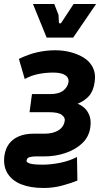

<svg xmlns="http://www.w3.org/2000/svg" viewBox="-44 -770 517 955"><path d="M173 165Q107 165 61 146.5Q15 128 -7 91.5Q-29 55 -22 4Q-17 -30 0.5 -54Q18 -78 49 -91.5Q80 -105 122 -105H177Q220 -105 247 -122Q274 -139 278 -170Q281 -184 264 -198Q247 -212 199 -212H103L115 -302H205Q249 -302 271 -319.5Q293 -337 297 -363Q299 -384 280 -396.5Q261 -409 220 -409Q184 -409 148 -402Q112 -395 79 -377L50 -477Q97 -500 141.5 -510Q186 -520 231 -520Q270 -520 307 -510.5Q344 -501 373.5 -482.5Q403 -464 418 -434Q433 -404 427 -363Q421 -318 399 -293Q377 -268 342 -254Q361 -247 377 -232Q393 -217 401.5 -193.5Q410 -170 405 -135Q398 -88 364 -56.5Q330 -25 280.5 -8.5Q231 8 175 8H133Q117 8 103.5 11.5Q90 15 88 30Q87 37 103.5 43Q120 49 169 49Q208 49 254 40Q300 31 339 11L341 128Q313 140 267.5 152.5Q222 165 173 165ZM188 -583 120 -750H226L247 -696L249 -660Q249 -654 254 -653.5Q259 -653 263 -660L322 -750H434L320 -583Z"/></svg>

Font: Finlandica SemiBold
Style: Italic
Weight: 600
Italic angle: -8°
Designer: Niklas Ekholm, Juho Hiilivirta, Jaakko Suomalainen
Foundry: Helsinki Type Studio
Version: Version 1.063